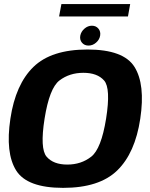

<svg xmlns="http://www.w3.org/2000/svg" viewBox="-20 -926 746 952"><path d="M293 5.5Q472.5 5.5 561.2 -80.8Q650 -167 675.5 -337.5Q701 -507.5 647 -594Q593 -680.5 414 -680.5Q234.5 -680.5 145.8 -594.2Q57 -508 31.5 -337.5Q6 -167.5 60 -81Q114 5.5 293 5.5ZM313.5 -110Q244.5 -110 211 -149.2Q177.5 -188.5 201 -337.5Q225 -489 274.8 -527Q324.5 -565 393.5 -565Q462.5 -565 496.2 -526.8Q530 -488.5 506 -337.5Q482 -188 432.2 -149Q382.5 -110 313.5 -110ZM419 -700Q439.5 -700 456.2 -714.5Q473 -729 476.5 -749Q480 -769.5 468 -784Q456 -798.5 435.5 -798.5Q415.5 -798.5 398.8 -784Q382 -769.5 378 -749Q374.5 -728.5 386.5 -714.2Q398.5 -700 419 -700ZM273 -844.5H614.5L625.5 -906H284.5Z"/></svg>

Font: Anybody UltraCondensed Thin
Style: Bold Italic
Weight: 700
Italic angle: -10°
Version: Version 1.111